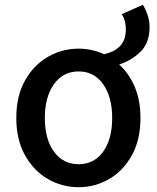

<svg xmlns="http://www.w3.org/2000/svg" viewBox="-20 -767 655 801"><path d="M308 -82Q373 -82 410.5 -134.5Q448 -187 448 -275Q448 -362 410.5 -415.5Q373 -469 308 -469Q243 -469 205 -415.5Q167 -362 167 -275Q167 -187 205 -134.5Q243 -82 308 -82ZM308 14Q239 14 180 -20Q121 -54 84.5 -119Q48 -184 48 -275Q48 -367 84.5 -431.5Q121 -496 180 -530Q239 -564 308 -564Q363 -564 414 -541Q457 -550 481 -575Q505 -600 505 -646Q505 -682 488 -708L576 -747Q587 -730 595.5 -705Q604 -680 604 -654Q604 -588 566 -551Q528 -514 477 -498Q518 -461 542 -405Q566 -349 566 -275Q566 -184 530 -119Q494 -54 435 -20Q376 14 308 14Z"/></svg>

Font: Source Han Sans SC Medium
Style: Regular
Weight: 500
Designer: Ryoko NISHIZUKA 西塚涼子 (kana, bopomofo & ideographs); Paul D. Hunt (Latin, Greek & Cyrillic); Sandoll Communications 산돌커뮤니
Foundry: Adobe
Version: Version 2.004;hotconv 1.0.118;makeotfexe 2.5.65603